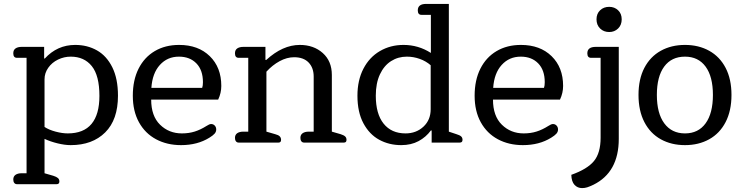

<svg xmlns="http://www.w3.org/2000/svg" viewBox="-20 -730 3802 983"><path d="M67 213Q58 213 53 206.5Q48 200 48 189Q48 173 59.5 165Q71 157 91 157H116V-434H67Q48 -434 48 -457Q48 -474 59.5 -482Q71 -490 91 -490H206V-431L209 -430Q273 -500 365 -500Q427 -500 476.5 -472Q526 -444 555 -385.5Q584 -327 584 -240Q584 -117 518.5 -52Q453 13 342 13Q312 13 275 4Q238 -5 208 -19V157L253 170Q269 175 276.5 181.5Q284 188 284 199Q284 213 270 213ZM489 -239Q489 -343 450 -391.5Q411 -440 342 -440Q308 -440 277 -425Q246 -410 227 -383Q208 -356 208 -324V-80Q231 -65 265 -56Q299 -47 327 -47Q408 -47 448.5 -95.5Q489 -144 489 -239Z M660 -240Q660 -320 689.5 -378.5Q719 -437 772.5 -468.5Q826 -500 897 -500Q995 -500 1054 -442.5Q1113 -385 1113 -290Q1113 -254 1097 -220H754Q754 -136 799.5 -91.5Q845 -47 911 -47Q947 -47 977 -56.5Q1007 -66 1037 -85Q1052 -95 1061 -95Q1072 -95 1079.5 -87Q1087 -79 1087 -67Q1087 -55 1078.5 -45.5Q1070 -36 1052 -25Q991 13 907 13Q835 13 779 -17Q723 -47 691.5 -104Q660 -161 660 -240ZM1015 -280Q1019 -291 1019 -309Q1019 -371 985.5 -405.5Q952 -440 896 -440Q837 -440 798.5 -397.5Q760 -355 755 -280Z M1202 0Q1193 0 1188 -6.5Q1183 -13 1183 -24Q1183 -40 1194.5 -48Q1206 -56 1226 -56H1251V-434H1202Q1183 -434 1183 -457Q1183 -474 1194.5 -482Q1206 -490 1226 -490H1339V-423H1343Q1427 -500 1515 -500Q1586 -500 1632.5 -458.5Q1679 -417 1679 -346V-56L1724 -43Q1740 -38 1747 -31.5Q1754 -25 1754 -14Q1754 0 1741 0H1537Q1528 0 1523 -6.5Q1518 -13 1518 -24Q1518 -40 1529.5 -48Q1541 -56 1561 -56H1586V-338Q1586 -383 1560 -410Q1534 -437 1486 -437Q1449 -437 1412 -417Q1375 -397 1344 -363V-56L1389 -43Q1405 -39 1412 -32Q1419 -25 1419 -14Q1419 0 1406 0Z M1810 -240Q1810 -319 1840.5 -378Q1871 -437 1925 -468.5Q1979 -500 2046 -500Q2122 -500 2186 -459V-654H2138Q2119 -654 2119 -677Q2119 -710 2162 -710H2278V-56L2317 -43Q2334 -38 2341 -31.5Q2348 -25 2348 -14Q2348 0 2334 0H2190V-62H2186Q2161 -28 2123 -7.5Q2085 13 2034 13Q1972 13 1921.5 -14.5Q1871 -42 1840.5 -99Q1810 -156 1810 -240ZM2185 -171V-396Q2161 -417 2129 -428.5Q2097 -440 2063 -440Q2018 -440 1982 -417Q1946 -394 1925 -349Q1904 -304 1904 -240Q1904 -147 1944 -97Q1984 -47 2056 -47Q2111 -47 2148 -81.5Q2185 -116 2185 -171Z M2410 -240Q2410 -320 2439.5 -378.5Q2469 -437 2522.5 -468.5Q2576 -500 2647 -500Q2745 -500 2804 -442.5Q2863 -385 2863 -290Q2863 -254 2847 -220H2504Q2504 -136 2549.5 -91.5Q2595 -47 2661 -47Q2697 -47 2727 -56.5Q2757 -66 2787 -85Q2802 -95 2811 -95Q2822 -95 2829.5 -87Q2837 -79 2837 -67Q2837 -55 2828.5 -45.5Q2820 -36 2802 -25Q2741 13 2657 13Q2585 13 2529 -17Q2473 -47 2441.5 -104Q2410 -161 2410 -240ZM2765 -280Q2769 -291 2769 -309Q2769 -371 2735.5 -405.5Q2702 -440 2646 -440Q2587 -440 2548.5 -397.5Q2510 -355 2505 -280Z M3034 -631Q3034 -660 3052.5 -677.5Q3071 -695 3099 -695Q3126 -695 3144.5 -677.5Q3163 -660 3163 -631Q3163 -602 3144.5 -584Q3126 -566 3099 -566Q3071 -566 3052.5 -584Q3034 -602 3034 -631ZM2905 165Q2987 136 3021 94.5Q3055 53 3055 -25V-434H3006Q2987 -434 2987 -457Q2987 -490 3030 -490H3148V-19Q3148 152 3018 216Q2999 225 2986.5 229Q2974 233 2960 233Q2937 233 2921.5 216.5Q2906 200 2905 165Z M3249 -244Q3249 -325 3279 -382.5Q3309 -440 3363 -470Q3417 -500 3487 -500Q3557 -500 3611 -470Q3665 -440 3695 -382.5Q3725 -325 3725 -244Q3725 -163 3695 -105Q3665 -47 3611 -17Q3557 13 3487 13Q3417 13 3363 -17Q3309 -47 3279 -105Q3249 -163 3249 -244ZM3630 -244Q3630 -338 3592.5 -389Q3555 -440 3487 -440Q3418 -440 3380.5 -389Q3343 -338 3343 -244Q3343 -150 3381 -98.5Q3419 -47 3487 -47Q3555 -47 3592.5 -98.5Q3630 -150 3630 -244Z"/></svg>

Font: Maitree Medium
Style: Regular
Weight: 500
Designer: CadsonDemak Team
Foundry: CadsonDemak
Version: Version 1.010